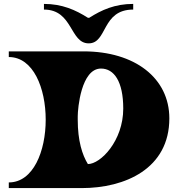

<svg xmlns="http://www.w3.org/2000/svg" viewBox="-20 -963 912 983"><path d="M662 -914V-943C568 -943 500 -912 437 -872H430C367 -912 298 -943 205 -943V-914C354 -914 337 -741 434 -741C531 -741 499 -914 662 -914ZM398 0C620 0 847 -99 847 -357C847 -563 671 -700 408 -700H25V-671C151 -671 214 -511 214 -350C214 -190 151 -29 25 -29V0ZM378 -368C378 -406 395 -612 497 -612C564 -612 611 -546 611 -407C611 -242 495 -123 430 -123C401 -170 378 -242 378 -350Z"/></svg>

Font: Ouroboros
Style: Regular
Weight: 400
Designer: Ariel Martín Pérez
Foundry: Velvetyne Type Foundry
Version: Version 2.001;hotconv 1.0.109;makeotfexe 2.5.65596